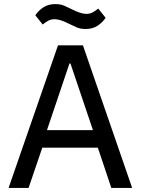

<svg xmlns="http://www.w3.org/2000/svg" viewBox="-20 -920 689 940"><path d="M525 0 459 -197H187L120 0H22L264 -698H386L627 0ZM325 -609H320L210 -283H435ZM399 -778Q373 -778 354.5 -786.5Q336 -795 319 -803Q274 -826 248 -826Q231 -826 218 -819.5Q205 -813 189 -800L153 -845Q167 -867 191.5 -883.5Q216 -900 251 -900Q277 -900 295.5 -891.5Q314 -883 331 -875Q376 -852 402 -852Q419 -852 432 -858.5Q445 -865 461 -878L497 -833Q483 -811 458.5 -794.5Q434 -778 399 -778Z"/></svg>

Font: IBM Plex Sans Arabic Text
Style: Regular
Weight: 450
Designer: Mike Abbink, Paul van der Laan, Pieter van Rosmalen, Wael Morcos, Khajak Apelian
Foundry: Bold Monday
Version: Version 1.2